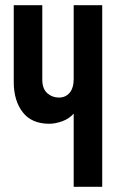

<svg xmlns="http://www.w3.org/2000/svg" viewBox="-20 -720 455 740"><path d="M374 -700V0H264V-282Q246 -262 219.5 -252.5Q193 -243 170 -243Q102 -243 67.5 -287.5Q33 -332 33 -404V-700H143V-413Q143 -378 162 -361Q181 -344 207 -344Q233 -344 248.5 -362.5Q264 -381 264 -416V-700Z"/></svg>

Font: Bebas Neue Bold
Style: Regular
Weight: 700
Designer: Ryoichi Tsunekawa & LGV (GE)
Foundry: Free Software Foundation, Inc.
Version: Version 1.003 August 13, 2016